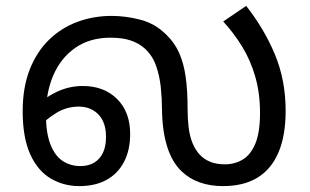

<svg xmlns="http://www.w3.org/2000/svg" viewBox="-20 -620 1053 652"><path d="M249 12Q196 12 152 -14Q108 -40 82.5 -96.5Q57 -153 57 -242Q57 -323 81 -384Q105 -445 147 -485.5Q189 -526 243.5 -546Q298 -566 359 -566Q407 -566 457 -553Q507 -540 545 -502Q573 -475 588.5 -440Q604 -405 610.5 -359Q617 -313 617 -252Q617 -217 620.5 -188Q624 -159 633 -136Q642 -113 658 -95Q673 -79 694 -70.5Q715 -62 744 -62Q777 -62 804 -78Q831 -94 847 -132Q863 -170 863 -237Q863 -303 847 -359Q831 -415 802.5 -461.5Q774 -508 738 -547L816 -600Q878 -521 914 -434Q950 -347 950 -244Q950 -159 925.5 -102Q901 -45 854 -16.5Q807 12 737 12Q694 12 658.5 -0.5Q623 -13 597 -38Q565 -68 548 -121Q531 -174 530 -250Q530 -286 526 -324Q522 -362 510 -396.5Q498 -431 472 -455Q452 -473 424 -482.5Q396 -492 355 -492Q286 -492 237 -458.5Q188 -425 162 -366.5Q136 -308 136 -232Q136 -168 151.5 -129Q167 -90 193.5 -73Q220 -56 253 -56Q280 -56 299.5 -67.5Q319 -79 329.5 -101Q340 -123 340 -155Q340 -205 314 -231.5Q288 -258 247 -258Q207 -258 172 -237Q137 -216 108 -184L93 -248Q123 -283 167.5 -305.5Q212 -328 261 -328Q333 -328 377.5 -284Q422 -240 422 -165Q422 -110 401 -70Q380 -30 341.5 -9Q303 12 249 12Z"/></svg>

Font: ltamil15
Style: Book
Weight: 400
Designer: Jelle Bosma - Monotype Design Team
Foundry: Monotype Imaging Inc.
Version: Version 2.003